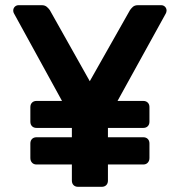

<svg xmlns="http://www.w3.org/2000/svg" viewBox="-20 -720 693 740"><path d="M281 0Q270 0 263.5 -6.5Q257 -13 257 -24V-86H121Q110 -86 103.5 -93Q97 -100 97 -111V-167Q97 -178 103.5 -184.5Q110 -191 121 -191H257V-227H121Q110 -227 103.5 -233.5Q97 -240 97 -251V-307Q97 -318 103.5 -324.5Q110 -331 121 -331H219L34 -668Q31 -673 31 -679Q31 -688 37 -694Q43 -700 52 -700H141Q153 -700 160.5 -693.5Q168 -687 172 -681L326 -407L481 -681Q485 -687 492 -693.5Q499 -700 512 -700H601Q610 -700 616 -694Q622 -688 622 -679Q622 -676 621 -673Q620 -670 619 -668L433 -331H532Q543 -331 549.5 -324.5Q556 -318 556 -307V-251Q556 -240 549.5 -233.5Q543 -227 532 -227H396V-191H532Q543 -191 549.5 -184.5Q556 -178 556 -167V-111Q556 -100 549.5 -93Q543 -86 532 -86H396V-24Q396 -13 389.5 -6.5Q383 0 372 0Z"/></svg>

Font: Fz Rubik Med
Style: Regular
Weight: 500
Designer: Hubert and Fischer
Foundry: Hubert and Fischer
Version: Vit hóa bi FontZin.com